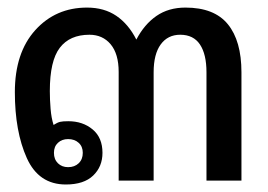

<svg xmlns="http://www.w3.org/2000/svg" viewBox="-20 -474 704 504"><path d="M197.3 -72.8Q197.3 -89.4 186.5 -99.1Q175.8 -108.9 158.7 -108.9Q142.6 -108.9 132.1 -99.1Q121.6 -89.4 121.6 -72.8Q121.6 -55.7 132.1 -45.4Q142.6 -35.2 158.7 -35.2Q175.8 -35.2 186.5 -45.4Q197.3 -55.7 197.3 -72.8ZM120.6 -146Q130.4 -152.3 137.5 -154.1Q144.5 -155.8 159.2 -155.8Q197.3 -155.8 223.1 -134.3Q249 -112.8 249 -72.8Q249 -36.6 224.6 -13.2Q200.2 10.3 152.8 10.3Q81.5 10.3 50.3 -59.3Q19 -128.9 19 -232.2Q19 -335.4 72.5 -394.8Q126 -454.1 208.5 -454.1Q253.4 -454.1 285.4 -432.4Q317.4 -410.6 337.9 -370.1Q358.9 -410.2 390.6 -432.1Q422.4 -454.1 466.8 -454.1Q542.5 -454.1 578.1 -410.4Q613.8 -366.7 613.8 -284.2V0H522V-284.2Q522 -331.5 504.9 -357.2Q487.8 -382.8 453.1 -382.8Q420.4 -382.8 401.9 -357.4Q383.3 -332 383.3 -284.2V0H291.5V-285.2Q291.5 -332.5 270.5 -357.7Q249.5 -382.8 214.8 -382.8Q163.1 -382.8 137 -348.6Q110.8 -314.5 110.8 -234.9Q110.8 -211.9 112.8 -188.2Q114.7 -164.6 120.6 -146Z"/></svg>

Font: Roboto Web
Style: Regular
Weight: 400
Designer: Google
Version: Version 1.200310; 2013